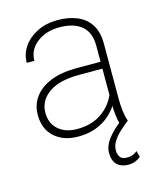

<svg xmlns="http://www.w3.org/2000/svg" viewBox="-111 -617 737 892"><g transform="rotate(-15 258.0 -171.0)"><path d="M448.2 145 455.6 174.8Q446.8 182.6 431.9 189.5Q417 196.3 394.5 196.3Q362.3 196.3 342.3 177.5Q322.3 158.7 322.3 120.1Q322.3 87.9 345.9 56.2Q369.6 24.4 404.3 -2.4Q395 -39.1 394 -86.9Q377.4 -61 351.3 -39.1Q325.2 -17.1 288.8 -3.7Q252.4 9.8 205.6 9.8Q134.8 9.8 91.6 -28.8Q48.3 -67.4 48.3 -135.7Q48.3 -184.1 75.2 -220.9Q102.1 -257.8 153.3 -278.6Q204.6 -299.3 277.3 -299.3H394V-377.9Q394 -440.4 356.7 -471.9Q319.3 -503.4 250 -503.4Q185.1 -503.4 141.6 -469.5Q98.1 -435.5 98.1 -382.8L61.5 -383.3Q61.5 -425.3 85.7 -460.4Q109.9 -495.6 152.6 -516.8Q195.3 -538.1 250.5 -538.1Q303.2 -538.1 344 -521.2Q384.8 -504.4 407.7 -468.8Q430.7 -433.1 430.7 -377V-107.9Q430.7 -79.6 434.3 -51.3Q438 -22.9 444.8 -4.9V0H442.4Q419.9 17.6 400.4 36.1Q380.9 54.7 368.4 74.7Q356 94.7 356 118.2Q356 135.7 365 149.2Q374 162.6 397.9 162.6Q416 162.6 428 157Q439.9 151.4 448.2 145ZM208.5 -25.4Q276.9 -25.4 324 -56.6Q371.1 -87.9 394 -139.6V-266.1H280.3Q186 -266.1 135.5 -230.2Q85 -194.3 85 -136.2Q85 -85 119.1 -55.2Q153.3 -25.4 208.5 -25.4Z"/></g></svg>

Font: Robert Sans ExtraLight
Style: Regular
Weight: 250
Designer: Christian Robertson (extended by Adam Twardoch)
Foundry: Google
Version: Version 12.135;April 2, 2019;FontCreator 11.5.0.2425 64-bit;